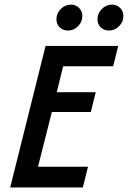

<svg xmlns="http://www.w3.org/2000/svg" viewBox="-20 -828 565 848"><path d="M25 0 181.2 -625H502.1L479.9 -535.4H259L230.6 -420.8H402.8L381.2 -333.3H209L147.9 -91.7H368.8L345.8 0ZM461.1 -693.1Q440.3 -693.1 425.3 -706.9Q410.4 -720.8 410.4 -743.1Q410.4 -768.8 429.5 -788.2Q448.6 -807.6 475 -807.6Q495.8 -807.6 510.4 -793.1Q525 -778.5 525 -757.6Q525 -731.2 505.9 -712.2Q486.8 -693.1 461.1 -693.1ZM279.9 -693.1Q259 -693.1 244.1 -706.9Q229.2 -720.8 229.2 -743.1Q229.2 -768.8 248.3 -788.2Q267.4 -807.6 293.8 -807.6Q314.6 -807.6 329.2 -793.1Q343.8 -778.5 343.8 -757.6Q343.8 -731.2 324.7 -712.2Q305.6 -693.1 279.9 -693.1Z"/></svg>

Font: Afacad Medium
Style: Italic
Weight: 500
Italic angle: -14°
Designer: Kristian Moeller
Foundry: Dicotype
Version: Version 1.000; ttfautohint (v1.8.4.7-5d5b)